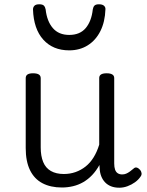

<svg xmlns="http://www.w3.org/2000/svg" viewBox="-20 -857 685 896"><path d="M269 18Q216 18 178 -2Q140 -22 120 -63Q100 -104 100 -166V-492Q100 -504 108.5 -509.5Q117 -515 134 -515Q152 -515 161 -509.5Q170 -504 170 -492V-169Q170 -129 181.5 -101Q193 -73 217.5 -59Q242 -45 278 -45Q307 -45 332.5 -54Q358 -63 379.5 -80Q401 -97 417 -123Q433 -149 443 -182V-493Q443 -504 451.5 -509.5Q460 -515 478 -515Q495 -515 504 -509.5Q513 -504 513 -493V-94Q513 -77 517 -65.5Q521 -54 529.5 -48.5Q538 -43 550 -43Q560 -43 568.5 -46.5Q577 -50 586 -56.5Q595 -63 603 -70Q610 -77 618 -75Q626 -73 634 -64Q639 -58 640.5 -49.5Q642 -41 636 -33Q626 -18 610 -6.5Q594 5 575 12Q556 19 537 19Q515 19 498.5 12.5Q482 6 470.5 -6Q459 -18 452.5 -34.5Q446 -51 445 -72L444 -87Q429 -60 410 -40Q391 -20 368.5 -7Q346 6 320.5 12Q295 18 269 18ZM303 -622Q227 -622 182 -672Q137 -722 134 -813Q134 -823 140.5 -830Q147 -837 163 -837Q179 -837 185 -830.5Q191 -824 193 -813Q199 -758 226.5 -726Q254 -694 303 -694Q353 -694 380 -726Q407 -758 413 -813Q415 -825 421 -831Q427 -837 442 -837Q458 -837 465.5 -830Q473 -823 472 -813Q470 -755 448.5 -712Q427 -669 389.5 -645.5Q352 -622 303 -622Z"/></svg>

Font: Playwrite BE WAL Light
Style: Regular
Weight: 300
Version: Version 1.002